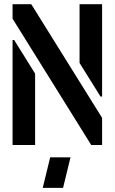

<svg xmlns="http://www.w3.org/2000/svg" viewBox="-20 -704 557 932"><path d="M187.5 208 223.6 59.6H322.3L286.1 208ZM41 0V-509.8H48.8L150.4 -346.7V0ZM41 -613.3V-683.6H131.8L475.6 -131.8V0H422.9ZM366.2 -398.4V-683.6H475.6V-235.4H467.8Z"/></svg>

Font: Post No Bills Jaffna
Style: Bold
Weight: 700
Designer: Kosala Senevirathne, Siva Puranthara, Lasantha Premarathna, Tharique Azeez
Foundry: Mooniak
Version: Version 1.220 ; ttfautohint (v1.6)